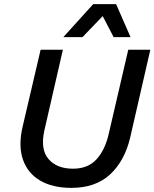

<svg xmlns="http://www.w3.org/2000/svg" viewBox="-20 -901 749 931"><path d="M326 10Q235 10 174.5 -25.5Q114 -61 91 -128Q68 -195 90 -288L177 -660H285L195 -268Q175 -176 215.5 -129.5Q256 -83 334 -83Q406 -83 447.5 -128Q489 -173 507 -251L602 -660H709L611 -233Q584 -120 513.5 -55Q443 10 326 10ZM543 -881 613 -721H531L478 -823L380 -721H287L432 -881Z"/></svg>

Font: Work Sans Medium
Style: Italic
Weight: 500
Italic angle: -13°
Designer: Wei Huang
Foundry: Wei Huang
Version: Version 2.012; ttfautohint (v1.8.3)